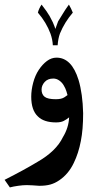

<svg xmlns="http://www.w3.org/2000/svg" viewBox="-40 -599 435 836"><path d="M322 -106Q322 -35 312 15Q302 68 281 111Q258 159 218 186Q199 199 179 204.5Q159 210 131 210Q122 210 102 208L77 207Q60 207 39 210Q18 213 3 217L-20 184Q65 141 123 106Q205 59 234 -2Q259 -43 261 -88Q250 -79 237.5 -72.5Q225 -66 204 -66Q151 -66 125 -92Q96 -119 96 -178Q96 -207 104.5 -239Q113 -271 129 -295Q145 -319 164.5 -333.5Q184 -348 206 -348Q272 -348 302 -251Q320 -191 322 -106ZM192 -257Q168 -257 154.5 -242Q141 -227 141 -209Q141 -188 154.5 -177.5Q168 -167 203 -167Q228 -167 240.5 -175.5Q253 -184 254 -185Q253 -189 249 -202Q245 -215 237 -228Q230 -240 218 -248.5Q206 -257 192 -257ZM221 -453Q213 -431 211 -402H190Q189 -426 180 -452Q162 -501 125 -544Q129 -561 141 -579Q166 -547 176 -529L190 -502Q199 -481 201 -473L213 -506Q221 -520 234 -540Q242 -554 260 -579Q270 -562 277 -544Q241 -502 221 -453Z"/></svg>

Font: Mirza SemiBold
Style: Regular
Weight: 600
Designer: Arabic design by Kourosh Beigpour, Latin design by Eduardo Tunni, engineering by Lasse Fister
Version: Version 1.0010g